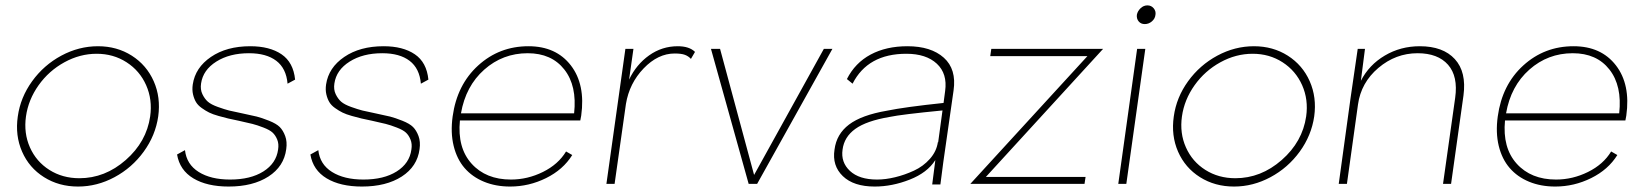

<svg xmlns="http://www.w3.org/2000/svg" viewBox="-20 -681 6090 711"><path d="M45.9 -250Q55.7 -320.3 98.9 -380.1Q142.1 -439.9 207 -474.9Q272 -509.8 342.8 -509.8Q413.1 -509.8 468 -474.9Q522.9 -439.9 549.3 -380.1Q575.7 -320.3 565.9 -250Q555.7 -179.2 512.2 -119.4Q468.8 -59.6 404.1 -24.9Q339.4 9.8 269 9.8Q198.2 9.8 143.1 -24.9Q87.9 -59.6 61.8 -119.4Q35.6 -179.2 45.9 -250ZM273.9 -21Q368.7 -21 445.6 -88.4Q522.5 -155.8 536.1 -250Q544.9 -312 521.2 -365.5Q497.6 -418.9 448.7 -450.4Q399.9 -481.9 337.9 -481.9Q275.9 -481.9 218.5 -450.4Q161.1 -418.9 123 -365.5Q85 -312 76.2 -250Q67.4 -188 90.8 -135.3Q114.3 -82.5 162.8 -51.8Q211.4 -21 273.9 -21Z M826.7 9.8Q746.6 9.8 696 -20.5Q645.5 -50.8 635.7 -108.9L665 -125Q670.9 -72.3 715.8 -44.2Q760.7 -16.1 832 -16.1Q907.7 -16.1 955.3 -46.1Q1002.9 -76.2 1009.8 -127Q1013.2 -147.9 1006.6 -164.1Q1000 -180.2 989.5 -189.9Q979 -199.7 955.6 -208.7Q932.1 -217.8 914.6 -222.2Q897 -226.6 863.8 -233.9Q839.8 -238.8 825.2 -242.2Q810.5 -245.6 789.1 -251.7Q767.6 -257.8 754.6 -264.2Q741.7 -270.5 727.3 -280.8Q712.9 -291 705.8 -303Q698.7 -314.9 694.8 -331.5Q690.9 -348.1 693.8 -368.2Q703.1 -430.7 761.2 -470.2Q819.3 -509.8 906.7 -509.8Q978.5 -509.8 1022.5 -480Q1066.4 -450.2 1072.8 -386.2L1044.9 -371.1Q1040 -427.7 1003.2 -455.8Q966.3 -483.9 901.9 -483.9Q830.1 -483.9 781 -452.9Q731.9 -421.9 724.6 -372.1Q721.2 -349.6 729.5 -332.3Q737.8 -314.9 749.8 -304.4Q761.7 -293.9 786.9 -284.9Q812 -275.9 828.6 -271.7Q845.2 -267.6 877 -261.2Q912.6 -253.9 930.9 -249.3Q949.2 -244.6 976.3 -233.9Q1003.4 -223.1 1015.9 -210.7Q1028.3 -198.2 1036.1 -177.2Q1043.9 -156.2 1040 -128.9Q1031.7 -64.5 974.1 -27.3Q916.5 9.8 826.7 9.8Z M1320.3 9.8Q1240.2 9.8 1189.7 -20.5Q1139.2 -50.8 1129.4 -108.9L1158.7 -125Q1164.6 -72.3 1209.5 -44.2Q1254.4 -16.1 1325.7 -16.1Q1401.4 -16.1 1449 -46.1Q1496.6 -76.2 1503.4 -127Q1506.8 -147.9 1500.2 -164.1Q1493.7 -180.2 1483.2 -189.9Q1472.7 -199.7 1449.2 -208.7Q1425.8 -217.8 1408.2 -222.2Q1390.6 -226.6 1357.4 -233.9Q1333.5 -238.8 1318.8 -242.2Q1304.2 -245.6 1282.7 -251.7Q1261.2 -257.8 1248.3 -264.2Q1235.4 -270.5 1220.9 -280.8Q1206.5 -291 1199.5 -303Q1192.4 -314.9 1188.5 -331.5Q1184.6 -348.1 1187.5 -368.2Q1196.8 -430.7 1254.9 -470.2Q1313 -509.8 1400.4 -509.8Q1472.2 -509.8 1516.1 -480Q1560.1 -450.2 1566.4 -386.2L1538.6 -371.1Q1533.7 -427.7 1496.8 -455.8Q1460 -483.9 1395.5 -483.9Q1323.7 -483.9 1274.7 -452.9Q1225.6 -421.9 1218.3 -372.1Q1214.8 -349.6 1223.1 -332.3Q1231.4 -314.9 1243.4 -304.4Q1255.4 -293.9 1280.5 -284.9Q1305.7 -275.9 1322.3 -271.7Q1338.9 -267.6 1370.6 -261.2Q1406.2 -253.9 1424.6 -249.3Q1442.9 -244.6 1470 -233.9Q1497.1 -223.1 1509.5 -210.7Q1522 -198.2 1529.8 -177.2Q1537.6 -156.2 1533.7 -128.9Q1525.4 -64.5 1467.8 -27.3Q1410.2 9.8 1320.3 9.8Z M1869.1 9.8Q1815.4 9.8 1772.2 -8.1Q1729 -25.9 1700.4 -58.8Q1671.9 -91.8 1659.9 -140.9Q1647.9 -189.9 1656.2 -250Q1672.4 -367.2 1750.7 -438.5Q1829.1 -509.8 1937 -509.8Q2039.1 -509.8 2093.8 -439Q2148.4 -368.2 2132.3 -252.9Q2130.9 -242.7 2128.9 -234.9H1683.1Q1673.3 -133.8 1726.3 -75Q1779.3 -16.1 1872.1 -16.1Q1933.6 -16.1 1990.5 -44.2Q2047.4 -72.3 2076.2 -120.1L2099.1 -106.9Q2065.4 -52.7 2002.2 -21.5Q1939 9.8 1869.1 9.8ZM1687 -261.2H2106Q2117.2 -363.3 2069.8 -423.6Q2022.5 -483.9 1934.1 -483.9Q1841.8 -483.9 1773.2 -423.1Q1704.6 -362.3 1687 -261.2Z M2489.7 -509.8Q2532.7 -509.8 2553.7 -488.8L2538.6 -462.9Q2529.3 -473.1 2516.1 -478Q2502.9 -482.9 2478.5 -482.9Q2416.5 -482.9 2363.5 -427.7Q2310.5 -372.6 2297.9 -295.9L2255.9 0H2225.6L2295.9 -500H2325.7L2309.6 -386.2Q2336.4 -442.4 2384 -476.1Q2431.6 -509.8 2489.7 -509.8Z M3062.5 -500 2783.7 0H2752.4L2612.8 -500H2646.5L2772.5 -33.2L3030.8 -500Z M3340.3 -509.8Q3427.7 -509.8 3475.1 -467.3Q3522.5 -424.8 3511.2 -346.2L3473.1 -80.1Q3462.9 -4.9 3462.4 2H3432.1Q3432.1 0.5 3443.4 -85.9V-87.9Q3414.1 -41.5 3348.9 -15.9Q3283.7 9.8 3219.2 9.8Q3141.1 9.8 3101.1 -28.8Q3061 -67.4 3070.3 -127Q3077.6 -184.6 3124 -219.7Q3170.4 -254.9 3264.2 -271Q3330.6 -284.7 3474.1 -299.8L3480 -344.2Q3488.8 -408.2 3449.2 -445.1Q3409.7 -481.9 3336.4 -481.9Q3193.4 -481.9 3137.2 -371.1L3116.2 -388.2Q3146.5 -448.2 3204.1 -479Q3261.7 -509.8 3340.3 -509.8ZM3100.1 -127Q3093.3 -80.1 3127.4 -48.1Q3161.6 -16.1 3228 -16.1Q3259.3 -16.1 3294.7 -24.7Q3330.1 -33.2 3364.5 -49.1Q3398.9 -64.9 3423.6 -92.8Q3448.2 -120.6 3453.1 -154.8L3454.1 -153.8L3470.2 -272Q3318.8 -257.3 3274.4 -248Q3188.5 -233.4 3147.2 -203.6Q3106 -173.8 3100.1 -127Z M3573.2 0 4006.8 -473.1H3647L3650.9 -500H4064.9L3630.9 -25.9H4000L3996.1 0Z M4219.2 -591.8Q4205.1 -591.8 4196.8 -601.6Q4188.5 -611.3 4189.9 -626Q4192.4 -639.6 4203.6 -650.4Q4214.8 -661.1 4229 -661.1Q4243.2 -661.1 4252.2 -650.4Q4261.2 -639.6 4258.8 -626Q4257.3 -611.8 4245.6 -601.8Q4233.9 -591.8 4219.2 -591.8ZM4121.1 0 4190.9 -500H4221.2L4150.9 0Z M4326.7 -250Q4336.4 -320.3 4379.6 -380.1Q4422.9 -439.9 4487.8 -474.9Q4552.7 -509.8 4623.5 -509.8Q4693.8 -509.8 4748.8 -474.9Q4803.7 -439.9 4830.1 -380.1Q4856.4 -320.3 4846.7 -250Q4836.4 -179.2 4793 -119.4Q4749.5 -59.6 4684.8 -24.9Q4620.1 9.8 4549.8 9.8Q4479 9.8 4423.8 -24.9Q4368.7 -59.6 4342.5 -119.4Q4316.4 -179.2 4326.7 -250ZM4554.7 -21Q4649.4 -21 4726.3 -88.4Q4803.2 -155.8 4816.9 -250Q4825.7 -312 4802 -365.5Q4778.3 -418.9 4729.5 -450.4Q4680.7 -481.9 4618.7 -481.9Q4556.6 -481.9 4499.3 -450.4Q4441.9 -418.9 4403.8 -365.5Q4365.7 -312 4356.9 -250Q4348.1 -188 4371.6 -135.3Q4395 -82.5 4443.6 -51.8Q4492.2 -21 4554.7 -21Z M5237.8 -509.8Q5323.7 -509.8 5367.4 -462.2Q5411.1 -414.6 5399.4 -327.1L5353.5 0H5323.7L5368.7 -318.8Q5379.9 -398.4 5342.3 -441.2Q5304.7 -483.9 5229.5 -483.9Q5148.4 -483.9 5084.2 -429.4Q5020 -375 5008.8 -293.9L4967.8 0H4937.5L4981.4 -318.8L5007.8 -500H5034.7L5019.5 -381.8Q5049.8 -440.9 5108.2 -475.3Q5166.5 -509.8 5237.8 -509.8Z M5739.3 9.8Q5685.5 9.8 5642.3 -8.1Q5599.1 -25.9 5570.6 -58.8Q5542 -91.8 5530 -140.9Q5518.1 -189.9 5526.4 -250Q5542.5 -367.2 5620.8 -438.5Q5699.2 -509.8 5807.1 -509.8Q5909.2 -509.8 5963.9 -439Q6018.6 -368.2 6002.4 -252.9Q6001 -242.7 5999 -234.9H5553.2Q5543.5 -133.8 5596.4 -75Q5649.4 -16.1 5742.2 -16.1Q5803.7 -16.1 5860.6 -44.2Q5917.5 -72.3 5946.3 -120.1L5969.2 -106.9Q5935.5 -52.7 5872.3 -21.5Q5809.1 9.8 5739.3 9.8ZM5557.1 -261.2H5976.1Q5987.3 -363.3 5939.9 -423.6Q5892.6 -483.9 5804.2 -483.9Q5711.9 -483.9 5643.3 -423.1Q5574.7 -362.3 5557.1 -261.2Z"/></svg>

Font: Human Sans ExtraLight
Style: Italic
Weight: 200
Italic angle: -8°
Designer: Tim Radville
Foundry: Continuum
Version: Version 1.000;FEAKit 1.0